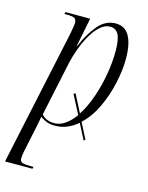

<svg xmlns="http://www.w3.org/2000/svg" viewBox="-132 -619 716 932"><g transform="rotate(15 226.0 -153.0)"><path d="M328 43 288 -35Q264 -14 235.5 -2Q207 10 175 10Q150 10 133 3.5Q116 -3 100 -15Q97 4 94.5 15Q92 26 90 38L62 171Q60 183 59 191Q58 199 58 205Q58 221 70 225.5Q82 230 109 230H126L124 240H-14L130 -433Q134 -455 137 -471Q140 -487 140 -496Q140 -515 129.5 -520.5Q119 -526 92 -526H79L82 -536H206L177 -391H179Q206 -456 243.5 -501Q281 -546 333 -546Q379 -546 401.5 -506.5Q424 -467 424 -392Q424 -336 409.5 -269.5Q395 -203 366.5 -142.5Q338 -82 295 -42L336 38ZM167 -1Q197 -1 223 -19.5Q249 -38 271 -69L222 -163L231 -168L277 -79Q305 -122 325 -180Q345 -238 355.5 -299Q366 -360 366 -414Q366 -476 352 -500Q338 -524 311 -524Q285 -524 261.5 -503.5Q238 -483 218.5 -449.5Q199 -416 184.5 -377Q170 -338 162 -302L104 -28Q111 -18 127.5 -9.5Q144 -1 167 -1Z"/></g></svg>

Font: Noto Serif Display ExtraCondensed Light
Style: Italic
Weight: 300
Width: 2
Italic angle: -12°
Designer: Monotype Design Team
Foundry: Monotype Imaging Inc.
Version: Version 2.009